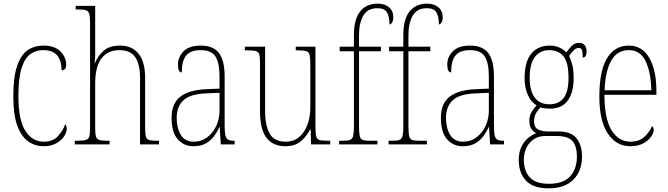

<svg xmlns="http://www.w3.org/2000/svg" viewBox="-20 -792 3666 1053"><path d="M220 10Q172 10 134.5 -16.5Q97 -43 75 -102.5Q53 -162 53 -263Q53 -370 74 -431Q95 -492 132 -517Q169 -542 219 -542Q279 -542 311 -510.5Q343 -479 343 -436Q343 -420 335.5 -413Q328 -406 318 -406Q318 -457 294.5 -487Q271 -517 217 -517Q176 -517 145.5 -494.5Q115 -472 98 -417Q81 -362 81 -264Q81 -134 119 -74.5Q157 -15 220 -15Q270 -15 297.5 -45Q325 -75 338 -111Q346 -102 346 -84Q346 -66 331.5 -44Q317 -22 288.5 -6Q260 10 220 10Z M390 0V-20H404Q436 -20 451 -24.5Q466 -29 470 -44.5Q474 -60 474 -95V-663Q474 -698 470 -714Q466 -730 453.5 -735Q441 -740 414 -740H395V-760H502V-491Q502 -471 499 -446H501Q515 -483 547 -512.5Q579 -542 639 -542Q703 -542 739.5 -498Q776 -454 776 -363V-94Q776 -61 779.5 -45Q783 -29 797 -24.5Q811 -20 842 -20H852V0H748V-363Q748 -439 722 -478Q696 -517 634 -517Q572 -517 537 -472.5Q502 -428 502 -333V-95Q502 -60 506 -44.5Q510 -29 524.5 -24.5Q539 -20 571 -20H581V0Z M1041 10Q988 10 954.5 -28.5Q921 -67 921 -146Q921 -224 968.5 -261.5Q1016 -299 1115 -303L1184 -306V-371Q1184 -446 1162 -481.5Q1140 -517 1081 -517Q1025 -517 1001 -487.5Q977 -458 977 -395Q956 -395 956 -439Q956 -479 986.5 -510.5Q1017 -542 1081 -542Q1149 -542 1180.5 -501.5Q1212 -461 1212 -372V-105Q1212 -68 1216 -50Q1220 -32 1231 -26Q1242 -20 1263 -20H1267V0H1191L1185 -95H1183Q1171 -68 1153 -44Q1135 -20 1108 -5Q1081 10 1041 10ZM1044 -15Q1085 -15 1116.5 -39Q1148 -63 1166 -101.5Q1184 -140 1184 -185V-283L1114 -280Q1023 -277 986 -242Q949 -207 949 -146Q949 -90 971.5 -52.5Q994 -15 1044 -15Z M1545 10Q1478 10 1442 -35.5Q1406 -81 1406 -184V-443Q1406 -477 1402 -492.5Q1398 -508 1382.5 -512Q1367 -516 1334 -516H1323V-536H1434V-182Q1434 -102 1459.5 -58.5Q1485 -15 1546 -15Q1592 -15 1622 -41.5Q1652 -68 1667 -110.5Q1682 -153 1682 -203V-431Q1682 -471 1678.5 -489Q1675 -507 1660 -511.5Q1645 -516 1610 -516H1602V-536H1710V-99Q1710 -62 1714 -45Q1718 -28 1733 -24Q1748 -20 1780 -20H1791V0H1686L1684 -81H1680Q1661 -43 1629 -16.5Q1597 10 1545 10Z M1840 0V-20H1861Q1888 -20 1900.5 -25Q1913 -30 1917 -47.5Q1921 -65 1921 -102V-511H1843V-536H1921V-601Q1921 -686 1955 -729Q1989 -772 2051 -772Q2090 -772 2113.5 -752Q2137 -732 2137 -697Q2137 -679 2130.5 -668.5Q2124 -658 2116 -658Q2116 -699 2103 -723Q2090 -747 2050 -747Q1996 -747 1972.5 -706Q1949 -665 1949 -600V-536H2069V-511H1949V-102Q1949 -65 1952.5 -47.5Q1956 -30 1968.5 -25Q1981 -20 2008 -20H2050V0Z M2111 0V-20H2132Q2159 -20 2171.5 -25Q2184 -30 2188 -47.5Q2192 -65 2192 -102V-511H2114V-536H2192V-601Q2192 -686 2226 -729Q2260 -772 2322 -772Q2361 -772 2384.5 -752Q2408 -732 2408 -697Q2408 -679 2401.5 -668.5Q2395 -658 2387 -658Q2387 -699 2374 -723Q2361 -747 2321 -747Q2267 -747 2243.5 -706Q2220 -665 2220 -600V-536H2340V-511H2220V-102Q2220 -65 2223.5 -47.5Q2227 -30 2239.5 -25Q2252 -20 2279 -20H2321V0Z M2518 10Q2465 10 2431.5 -28.5Q2398 -67 2398 -146Q2398 -224 2445.5 -261.5Q2493 -299 2592 -303L2661 -306V-371Q2661 -446 2639 -481.5Q2617 -517 2558 -517Q2502 -517 2478 -487.5Q2454 -458 2454 -395Q2433 -395 2433 -439Q2433 -479 2463.5 -510.5Q2494 -542 2558 -542Q2626 -542 2657.5 -501.5Q2689 -461 2689 -372V-105Q2689 -68 2693 -50Q2697 -32 2708 -26Q2719 -20 2740 -20H2744V0H2668L2662 -95H2660Q2648 -68 2630 -44Q2612 -20 2585 -5Q2558 10 2518 10ZM2521 -15Q2562 -15 2593.5 -39Q2625 -63 2643 -101.5Q2661 -140 2661 -185V-283L2591 -280Q2500 -277 2463 -242Q2426 -207 2426 -146Q2426 -90 2448.5 -52.5Q2471 -15 2521 -15Z M2988 241Q2904 241 2864.5 198.5Q2825 156 2825 85Q2825 42 2840 12Q2855 -18 2877.5 -36Q2900 -54 2921 -62Q2906 -69 2894.5 -85Q2883 -101 2883 -131Q2883 -158 2896.5 -179.5Q2910 -201 2923 -214Q2892 -232 2874.5 -272Q2857 -312 2857 -362Q2857 -453 2893.5 -497.5Q2930 -542 2996 -542Q3025 -542 3048.5 -531Q3072 -520 3086 -505Q3099 -523 3115.5 -540Q3132 -557 3156 -557Q3177 -557 3187 -543.5Q3197 -530 3197 -512Q3197 -476 3176 -476Q3176 -504 3172 -516.5Q3168 -529 3154 -529Q3141 -529 3129 -518.5Q3117 -508 3101 -485Q3111 -466 3118.5 -437Q3126 -408 3126 -363Q3126 -285 3093.5 -240.5Q3061 -196 2996 -196Q2985 -196 2968.5 -198Q2952 -200 2944 -203Q2930 -189 2919.5 -171Q2909 -153 2909 -126Q2909 -95 2929.5 -83Q2950 -71 2984 -71H3045Q3112 -71 3142 -33.5Q3172 4 3172 66Q3172 146 3124.5 193.5Q3077 241 2988 241ZM2993 -220Q3045 -220 3071.5 -255Q3098 -290 3098 -365Q3098 -449 3070.5 -483Q3043 -517 2991 -517Q2944 -517 2914.5 -481Q2885 -445 2885 -364Q2885 -293 2913 -256.5Q2941 -220 2993 -220ZM2990 216Q3071 216 3107.5 174.5Q3144 133 3144 67Q3144 10 3120 -18Q3096 -46 3036 -46H2969Q2919 -46 2886 -9.5Q2853 27 2853 85Q2853 121 2865.5 150.5Q2878 180 2907.5 198Q2937 216 2990 216Z M3437 10Q3359 10 3313 -60.5Q3267 -131 3267 -262Q3267 -403 3309 -472.5Q3351 -542 3429 -542Q3502 -542 3541 -474.5Q3580 -407 3580 -291V-272H3295Q3295 -142 3333.5 -78.5Q3372 -15 3438 -15Q3485 -15 3513.5 -41Q3542 -67 3556 -100Q3565 -95 3565 -79Q3565 -63 3550.5 -42Q3536 -21 3507.5 -5.5Q3479 10 3437 10ZM3552 -297Q3550 -395 3521 -456Q3492 -517 3429 -517Q3363 -517 3331 -457.5Q3299 -398 3296 -297Z"/></svg>

Font: Noto Serif Thai Condensed Thin
Style: Regular
Weight: 100
Width: 3
Designer: Monotype Design Team
Foundry: Monotype Imaging Inc.
Version: Version 2.001; ttfautohint (v1.8.4.7-5d5b)